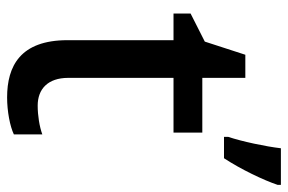

<svg xmlns="http://www.w3.org/2000/svg" viewBox="-155 -696 810 540"><g transform="rotate(90 250.0 -426.0)"><path d="M500 -802V-811H397C392 -768 378 -702 365 -663V-651H425C456 -698 487 -763 500 -802ZM277 -127C231 -127 199 -155 199 -213V-509H353V-590H199V-711H134L97 -597L18 -557V-509H93V-211C93 -78 166 -41 254 -41C293 -41 335 -49 358 -60V-140C336 -132 305 -127 277 -127Z"/></g></svg>

Font: Noto Sans Tamil UI Medium
Style: Regular
Weight: 500
Designer: Jelle Bosma - Monotype Design Team
Foundry: Monotype Imaging Inc.
Version: Version 2.004